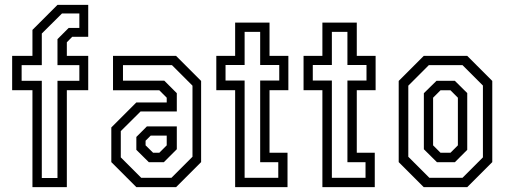

<svg xmlns="http://www.w3.org/2000/svg" viewBox="-20 -770 2093 790"><path d="M113.5 0V-399H30V-540H113.5V-647L216.5 -750H343V-618.5H277L255 -596V-540H343V-399H255V0ZM152 -37.5H216.5V-437.5H306.5V-502H216.5V-609L262.5 -655H306.5V-714.5H235L152 -632V-502H69V-437.5H152Z M541 0 438 -103V-245.5L541 -348.5H666V-368L635.5 -398.5H445V-540H704.5L807.5 -437V-103L704.5 0ZM561 -38.5H685.5L772 -125V-417.5L687.5 -502H486V-438H656L707.5 -386.5V-311.5H558.5L477 -230.5V-122.5ZM592.5 -102.5 541 -153.5V-206.5L584.5 -250H707.5V-156L654 -102.5ZM610 -141.5H635.5L666 -172V-212H600L579 -191V-172Z M947.5 0V-399H870V-540H947.5V-677H1089V-540H1166.5V-399H1089V-141.5H1163V0ZM986.5 -38.5H1125V-102.5H1050.5V-438.5H1129V-502.5H1050.5V-639H986.5V-502.5H908V-438.5H986.5Z M1306.5 0V-399H1229V-540H1306.5V-677H1448V-540H1525.5V-399H1448V-141.5H1522V0ZM1345.5 -38.5H1484V-102.5H1409.5V-438.5H1488V-502.5H1409.5V-639H1345.5V-502.5H1267V-438.5H1345.5Z M1723.5 0 1620.5 -103V-437L1723.5 -540H1902.5L2005.5 -437V-103L1902.5 0ZM1746.5 -38.5H1883L1967 -122.5V-418L1883 -502H1744.5L1660 -417.5V-125ZM1778 -102.5 1724 -156V-386.5L1776 -437.5H1851.5L1902.5 -387V-153.5L1851.5 -102.5ZM1792.5 -141.5H1833.5L1864 -172V-368L1833.5 -398.5H1792.5L1762 -368V-172Z"/></svg>

Font: Tourney Condensed
Style: Regular
Weight: 400
Width: 3
Designer: Tyler Finck
Foundry: Etcetera Type Co
Version: Version 1.010; ttfautohint (v1.8.3)